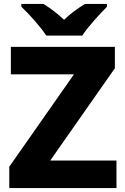

<svg xmlns="http://www.w3.org/2000/svg" viewBox="-20 -951 634 971"><path d="M214 -771H396C425 -816 486 -882 521 -917V-931H410C375 -910 338 -884 304 -851C269 -884 235 -909 200 -931H88V-917C126 -881 185 -816 214 -771ZM569 0V-139H234L561 -606V-714H35V-575H354L27 -108V0Z"/></svg>

Font: Noto Sans Arabic ExtBd
Style: Regular
Weight: 800
Designer: Monotype Design Team, Nadine Chahine, Nizar Qandah and Khaled Hosny
Foundry: Monotype Imaging Inc.
Version: Version 2.012